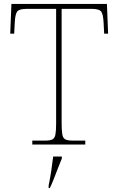

<svg xmlns="http://www.w3.org/2000/svg" viewBox="-20 -734 603 975"><path d="M144 0V-20H209Q234 -20 246 -26Q258 -32 261.5 -51Q265 -70 265 -108V-689H116Q77 -689 67 -675Q57 -661 55 -620L52 -563H32L38 -714H523L529 -563H509L506 -620Q504 -661 494 -675Q484 -689 445 -689H293V-108Q293 -70 296.5 -51Q300 -32 312 -26Q324 -20 349 -20H413V0ZM227 208Q235 170 240.5 132Q246 94 250 61H294V71Q285 92 274.5 119.5Q264 147 253.5 174Q243 201 233 221H227Z"/></svg>

Font: Noto Serif Thin
Style: Regular
Weight: 100
Designer: Monotype Design Team
Foundry: Monotype Imaging Inc.
Version: Version 2.015